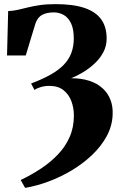

<svg xmlns="http://www.w3.org/2000/svg" viewBox="-20 -772 601 929"><path d="M101.5 137 80 99Q130.5 75 176.5 44.8Q222.5 14.5 259 -23.2Q295.5 -61 316.5 -108Q337.5 -155 337.5 -213Q337.5 -248.5 325.8 -281.2Q314 -314 287.8 -335.2Q261.5 -356.5 218 -356.5Q197 -356.5 176.8 -350.5Q156.5 -344.5 147 -336.5L130.5 -368Q186 -389 225 -411Q264 -433 288.8 -458.8Q313.5 -484.5 325.2 -516Q337 -547.5 337 -586Q337 -632 323.5 -659.8Q310 -687.5 288 -699.8Q266 -712 241 -712Q205.5 -712 184 -700.2Q162.5 -688.5 152 -660L104.5 -503.5H14L19.5 -718.5Q45.5 -719.5 68 -724.8Q90.5 -730 115.5 -736.2Q140.5 -742.5 172.5 -747.2Q204.5 -752 249 -752Q334.5 -752 389 -733.5Q443.5 -715 469.8 -678.2Q496 -641.5 496 -585Q496 -549.5 479.8 -519Q463.5 -488.5 437.2 -464.2Q411 -440 381.2 -422Q351.5 -404 324 -393.5Q374 -393.5 412.2 -381Q450.5 -368.5 476.2 -345Q502 -321.5 514.5 -289Q527 -256.5 525 -217Q523 -162.5 496.5 -113.5Q470 -64.5 426.2 -22.8Q382.5 19 328 51.8Q273.5 84.5 215 106.2Q156.5 128 101.5 137Z"/></svg>

Font: Merriweather 96pt Black
Style: Regular
Weight: 900
Version: Version 2.100